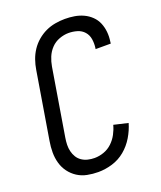

<svg xmlns="http://www.w3.org/2000/svg" viewBox="-139 -831 778 928"><g transform="rotate(-20 250.0 -367.5)"><path d="M206 8Q177 8 149.5 2.5Q122 -3 99.5 -17.5Q77 -32 61 -53.5Q45 -75 37.5 -101.5Q30 -128 30 -156.5Q30 -185 35 -214L92 -559Q96 -584 104.5 -608.5Q113 -633 127.5 -655Q142 -677 162.5 -694.5Q183 -712 206.5 -723Q230 -734 255.5 -738.5Q281 -743 306 -743Q331 -743 355 -739Q379 -735 400.5 -725Q422 -715 439 -698.5Q456 -682 465 -660.5Q474 -639 476.5 -614.5Q479 -590 475 -564L474 -555H396L397 -561Q400 -584 396.5 -606Q393 -628 379 -644Q365 -660 343.5 -666.5Q322 -673 299 -673Q276 -673 251.5 -664Q227 -655 209.5 -636.5Q192 -618 182.5 -595Q173 -572 169 -548L112 -203Q109 -185 108.5 -167.5Q108 -150 112 -133.5Q116 -117 124.5 -103Q133 -89 147 -79.5Q161 -70 178 -66Q195 -62 212 -62Q236 -62 260 -70.5Q284 -79 302.5 -96.5Q321 -114 333 -136.5Q345 -159 351 -182L424 -165Q414 -130 394 -96.5Q374 -63 344.5 -38.5Q315 -14 278.5 -3Q242 8 206 8Z"/></g></svg>

Font: Iosevka Term Curly
Style: Italic
Weight: 400
Italic angle: -9°
Designer: Belleve Invis
Foundry: Belleve Invis
Version: Version 32.3.0